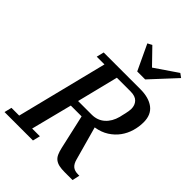

<svg xmlns="http://www.w3.org/2000/svg" viewBox="-291 -1070 1194 1194"><g transform="rotate(45 306.0 -472.5)"><path d="M-14 -49H54L204 -649H136L148 -698H471Q545 -698 588 -665.5Q631 -633 631 -567Q631 -527 619.5 -488Q608 -449 584.5 -416.5Q561 -384 524.5 -360.5Q488 -337 438 -329L499 -109Q507 -78 524 -63.5Q541 -49 573 -49H583L572 0H503Q474 0 454 -4.5Q434 -9 420 -19.5Q406 -30 397.5 -48.5Q389 -67 383 -94L332 -320H237L168 -49H236L224 0H-26ZM249 -372H369Q419 -372 453.5 -402.5Q488 -433 502 -486Q503 -493 506 -504Q509 -515 511.5 -527Q514 -539 516 -550.5Q518 -562 518 -571Q518 -604 498.5 -624.5Q479 -645 438 -645H317ZM300 -930 329 -945 427 -844 575 -945 601 -926 449 -762H379Z"/></g></svg>

Font: IBM Plex Serif Medium
Style: Italic
Weight: 500
Italic angle: -14°
Designer: Mike Abbink, Paul van der Laan, Pieter van Rosmalen
Foundry: Bold Monday
Version: Version 2.5